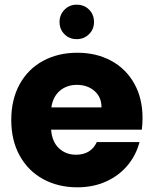

<svg xmlns="http://www.w3.org/2000/svg" viewBox="-20 -791 656 819"><path d="M588 -288Q588 -264 585 -238H198Q202 -186 231.5 -158.5Q261 -131 304 -131Q368 -131 393 -185H575Q561 -130 524.5 -86Q488 -42 433 -17Q378 8 310 8Q228 8 164 -27Q100 -62 64 -127Q28 -192 28 -279Q28 -366 63.5 -431Q99 -496 163 -531Q227 -566 310 -566Q391 -566 454 -532Q517 -498 552.5 -435Q588 -372 588 -288ZM413 -333Q413 -377 383 -403Q353 -429 308 -429Q265 -429 235.5 -404Q206 -379 199 -333ZM307 -624Q276 -624 255 -645Q234 -666 234 -697Q234 -728 255 -749.5Q276 -771 307 -771Q339 -771 360 -750Q381 -729 381 -697Q381 -666 359.5 -645Q338 -624 307 -624Z"/></svg>

Font: Fz Poppins
Style: Bold
Weight: 700
Designer: Ninad Kale (Devanagari), Jonny Pinhorn (Latin)
Foundry: Indian Type Foundry
Version: Vit hóa bi Vntype.Com & FontZin.Com